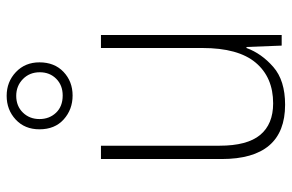

<svg xmlns="http://www.w3.org/2000/svg" viewBox="-166 -678 855 562"><g transform="rotate(-90 261.0 -397.5)"><path d="M439 -529V0H408L404 -103H401Q385 -59 345.5 -24.5Q306 10 235 10Q76 10 76 -176V-529H115V-182Q115 -101 146.5 -63Q178 -25 239 -25Q315 -25 358 -76Q401 -127 401 -232V-529ZM262 -612Q221 -612 192 -638Q163 -664 163 -709Q163 -752 191.5 -778.5Q220 -805 261 -805Q302 -805 330.5 -778Q359 -751 359 -709Q359 -665 331 -638.5Q303 -612 262 -612ZM262 -641Q292 -641 311 -660Q330 -679 330 -708Q330 -738 310 -757.5Q290 -777 261 -777Q231 -777 212 -757.5Q193 -738 193 -709Q193 -680 211.5 -660.5Q230 -641 262 -641Z"/></g></svg>

Font: Noto Sans Gujarati SemiCondensed ExtraLight
Style: Regular
Weight: 200
Width: 4
Designer: Jelle Bosma - Monotype Design Team, Universal Thirst
Foundry: Monotype Imaging Inc.
Version: Version 2.106; ttfautohint (v1.8.4.7-5d5b)